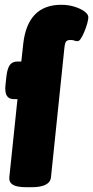

<svg xmlns="http://www.w3.org/2000/svg" viewBox="-20 -780 389 802"><path d="M90 2Q50 2 33.5 -8.5Q17 -19 19 -40L53 -366H37Q-4 -366 3 -426L7 -463Q11 -495 21.5 -509Q32 -523 53 -523H69L77 -596Q95 -760 236 -760Q265 -760 291 -752Q317 -744 333 -732Q349 -720 349 -708Q349 -699 344.5 -682.5Q340 -666 333 -649Q326 -632 318.5 -620Q311 -608 304 -608Q297 -608 290.5 -610.5Q284 -613 274 -613Q261 -613 256 -606.5Q251 -600 249 -580L193 -40Q189 2 112 2Z"/></svg>

Font: Asap Condensed Condensed Black
Style: Italic
Weight: 900
Width: 3
Italic angle: -6°
Designer: Pablo Cosgaya
Foundry: Omnibus-Type
Version: Version 3.001; ttfautohint (v1.8.4.7-5d5b)